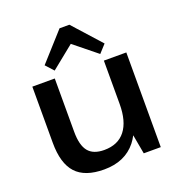

<svg xmlns="http://www.w3.org/2000/svg" viewBox="-141 -902 962 1029"><g transform="rotate(-20 340.5 -387.5)"><path d="M196 -236Q196 -159 224.5 -124Q253 -89 315 -89Q394 -89 435 -141.5Q476 -194 476 -293V-540H604V0H507L487 -110Q476 -89 462 -71Q398 9 279 9Q170 9 119 -46.5Q68 -102 68 -220V-540H196ZM169 -625 312 -784H368L511 -625L470 -580L340 -685L210 -580Z"/></g></svg>

Font: Pathway Extreme 8pt Thin 12pt SemiBold
Style: Regular
Weight: 600
Version: Version 1.001;gftools[0.9.26]